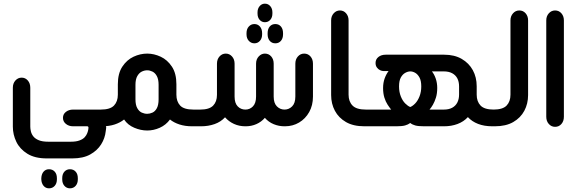

<svg xmlns="http://www.w3.org/2000/svg" viewBox="-20 -688 3141 1046"><path d="M535 -91 557 0Q559 3 558.5 5.5Q558 8 558 12L556 27Q552 65 531 98.5Q510 132 471.5 153.5Q433 175 374 175H235Q170 175 129 149.5Q88 124 69 84.5Q50 45 50 2V-210Q50 -234 64 -249.5Q78 -265 98 -265Q118 -265 131.5 -249.5Q145 -234 145 -210V2Q145 14 148.5 28.5Q152 43 162 55.5Q172 68 191.5 76Q211 84 242 84H367Q395 84 413.5 77Q432 70 441.5 59.5Q451 49 455.5 37Q460 25 461 17L462 8Q462 0 455 0H378Q355 0 339 -13Q323 -26 323 -46Q323 -66 339 -78.5Q355 -91 378 -91ZM205 289V283Q206 260 217.5 247Q229 234 247 234Q266 234 278 247Q290 260 290 283V289Q290 311 278 324.5Q266 338 247 338Q229 338 217.5 324.5Q206 311 205 289ZM319 289V283Q319 260 331 247Q343 234 361 234Q380 234 392 247Q404 260 404 283V289Q404 311 392 324.5Q380 338 361 338Q343 338 331 324.5Q319 311 319 289Z M1039 -91V0H1026Q988 0 957.5 -10Q927 -20 906 -37Q884 -7 850.5 8Q817 23 782 23Q747 23 711.5 8Q676 -7 656 -37Q635 -20 605 -10Q575 0 537 0H524V-91H529Q580 -91 601 -113Q622 -135 622 -172V-229Q622 -288 646.5 -325Q671 -362 707.5 -379Q744 -396 782 -396Q819 -396 855.5 -379Q892 -362 916.5 -325Q941 -288 941 -229V-172Q941 -135 961.5 -113Q982 -91 1034 -91ZM844 -147V-226Q844 -256 834.5 -273.5Q825 -291 810.5 -298Q796 -305 782 -305Q767 -305 752.5 -298Q738 -291 728 -273.5Q718 -256 718 -226V-147Q718 -116 728 -98.5Q738 -81 752.5 -74.5Q767 -68 782 -68Q796 -68 810.5 -74.5Q825 -81 834.5 -98.5Q844 -116 844 -147Z M1383 -621Q1383 -641 1394.5 -654.5Q1406 -668 1423 -668Q1441 -668 1452.5 -654.5Q1464 -641 1464 -621V-614Q1464 -593 1452.5 -580Q1441 -567 1423 -567Q1406 -567 1394.5 -580Q1383 -593 1383 -614ZM1366 -452Q1348 -452 1335.5 -465.5Q1323 -479 1323 -501V-507Q1323 -530 1335.5 -543.5Q1348 -557 1366 -557Q1384 -557 1396 -543.5Q1408 -530 1408 -507V-501Q1408 -479 1396 -465.5Q1384 -452 1366 -452ZM1480 -452Q1461 -452 1449.5 -465.5Q1438 -479 1438 -501V-507Q1438 -530 1449.5 -543.5Q1461 -557 1480 -557Q1499 -557 1510.5 -543.5Q1522 -530 1522 -507V-501Q1522 -479 1510.5 -465.5Q1499 -452 1480 -452ZM1027 0V-91H1071Q1120 -91 1141 -112.5Q1162 -134 1162 -171V-341Q1162 -365 1176 -380.5Q1190 -396 1210 -396Q1230 -396 1244 -380.5Q1258 -365 1258 -341V-162Q1258 -126 1275 -108.5Q1292 -91 1317 -91Q1341 -91 1358 -108.5Q1375 -126 1375 -162V-341Q1375 -365 1389.5 -380.5Q1404 -396 1423 -396Q1444 -396 1457.5 -380.5Q1471 -365 1471 -341V-162Q1471 -126 1488.5 -108.5Q1506 -91 1530 -91Q1554 -91 1571.5 -108.5Q1589 -126 1589 -162V-341Q1589 -365 1603 -380.5Q1617 -396 1637 -396Q1658 -396 1671.5 -380.5Q1685 -365 1685 -341V-162Q1685 -114 1664.5 -77.5Q1644 -41 1609.5 -20.5Q1575 0 1533 0H1529Q1499 0 1471 -11.5Q1443 -23 1423 -46Q1404 -24 1377 -12Q1350 0 1319 0H1316Q1283 0 1254.5 -13Q1226 -26 1206 -49Q1183 -24 1149 -12Q1115 0 1076 0Z M1977 0H1965Q1905 0 1865 -23Q1825 -46 1804.5 -84.5Q1784 -123 1784 -170V-577Q1784 -600 1798 -615.5Q1812 -631 1832 -631Q1852 -631 1865.5 -615.5Q1879 -600 1879 -577V-172Q1879 -135 1900.5 -113Q1922 -91 1973 -91H1977Z M2675 -91V0H2662Q2618 0 2584.5 -13Q2551 -26 2529 -50Q2506 -25 2472.5 -12.5Q2439 0 2400 0H2290Q2259 0 2242.5 -4.5Q2226 -9 2215 -18Q2203 -9 2186.5 -4.5Q2170 0 2140 0H1965V-91H2111Q2102 -102 2091.5 -118Q2081 -134 2074 -156.5Q2067 -179 2067 -208Q2067 -237 2075.5 -260.5Q2084 -284 2097 -301H2068Q2061 -301 2051 -305.5Q2041 -310 2033.5 -320Q2026 -330 2026 -345Q2026 -365 2041.5 -377.5Q2057 -390 2081 -390H2400Q2456 -390 2495.5 -367Q2535 -344 2556 -305.5Q2577 -267 2577 -218V-172Q2577 -135 2598 -113Q2619 -91 2670 -91ZM2215 -105Q2228 -110 2242 -124.5Q2256 -139 2265.5 -163Q2275 -187 2275 -217Q2275 -248 2265.5 -265.5Q2256 -283 2242.5 -291Q2229 -299 2215 -299Q2202 -299 2187.5 -291Q2173 -283 2163.5 -265.5Q2154 -248 2154 -217Q2154 -187 2163.5 -163Q2173 -139 2187.5 -124.5Q2202 -110 2215 -105ZM2333 -299Q2346 -283 2354 -259.5Q2362 -236 2362 -209Q2362 -179 2355 -156.5Q2348 -134 2338.5 -117.5Q2329 -101 2320 -91H2398Q2425 -91 2443.5 -101Q2462 -111 2471.5 -129.5Q2481 -148 2481 -173V-217Q2481 -243 2471.5 -261Q2462 -279 2443.5 -289Q2425 -299 2398 -299Z M2663 0V-91H2668Q2719 -91 2740 -113Q2761 -135 2761 -172V-577Q2761 -600 2775 -615.5Q2789 -631 2809 -631Q2830 -631 2843.5 -615.5Q2857 -600 2857 -577V-170Q2857 -123 2836.5 -84.5Q2816 -46 2776 -23Q2736 0 2676 0Z M2956 -577Q2956 -600 2970 -615.5Q2984 -631 3004 -631Q3025 -631 3038.5 -615.5Q3052 -600 3052 -577V-52Q3052 -28 3038.5 -12.5Q3025 3 3004 3Q2984 3 2970 -12.5Q2956 -28 2956 -52Z"/></svg>

Font: Beiruti SemiBold
Style: Regular
Weight: 600
Designer: Arlette Boutros
Foundry: Boutros
Version: Version 1.41